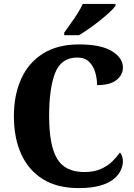

<svg xmlns="http://www.w3.org/2000/svg" viewBox="-20 -951 687 981"><path d="M382 10Q272 10 198.5 -36Q125 -82 88 -164.5Q51 -247 51 -358Q51 -466 88.5 -548.5Q126 -631 200 -677.5Q274 -724 384 -724Q496 -724 552 -689.5Q608 -655 608 -606Q608 -568 575 -542Q542 -516 476 -516Q476 -549 466.5 -581.5Q457 -614 435 -635.5Q413 -657 375 -657Q293 -657 262 -579Q231 -501 231 -358Q231 -209 271.5 -140.5Q312 -72 411 -72Q460 -72 495 -87.5Q530 -103 553.5 -126Q577 -149 593 -172Q600 -165 604 -152Q608 -139 608 -128Q608 -106 597.5 -82Q587 -58 562 -37Q537 -16 493 -3Q449 10 382 10ZM308 -784Q322 -804 340.5 -829.5Q359 -855 376 -882Q393 -909 403 -931H570V-921Q561 -908 540 -888.5Q519 -869 491.5 -847Q464 -825 435.5 -805Q407 -785 383 -771H308Z"/></svg>

Font: Noto Serif SemiCondensed ExtraBold
Style: Regular
Weight: 800
Width: 4
Designer: Monotype Design Team
Foundry: Monotype Imaging Inc.
Version: Version 2.015